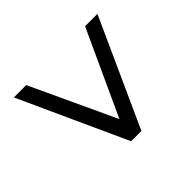

<svg xmlns="http://www.w3.org/2000/svg" viewBox="-126 -730 858 858"><g transform="rotate(45 303.0 -301.0)"><path d="M48 -37 557 -269V-334L48 -565V-487L450 -302L48 -115Z"/></g></svg>

Font: Involve
Style: Regular
Weight: 400
Designer: Stefan Peev
Foundry: Context Ltd.
Version: Version 1.001